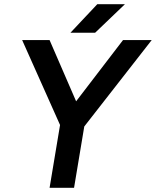

<svg xmlns="http://www.w3.org/2000/svg" viewBox="-20 -890 739 910"><path d="M379 -290 275 -324 563 -700H699ZM215 0 271 -336H387L331 0ZM268 -290 85 -700H215L378 -324ZM314 -735 441 -870H572L431 -735Z"/></svg>

Font: Figtree Light SemiBold
Style: Italic
Weight: 600
Italic angle: -9.5°
Version: Version 2.001;gftools[0.9.30]